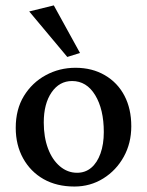

<svg xmlns="http://www.w3.org/2000/svg" viewBox="-20 -681 544 709"><path d="M254.9 7.8Q189.5 7.8 141.1 -19.5Q92.8 -46.9 65.4 -96.2Q38.1 -145.5 38.1 -209Q38.1 -277.3 68.4 -326.7Q98.6 -376 148.9 -403.3Q199.2 -430.7 258.8 -430.7Q320.3 -430.7 367.2 -403.3Q414.1 -376 439.5 -327.6Q464.8 -279.3 464.8 -214.8Q464.8 -152.3 437 -102.1Q409.2 -51.8 361.3 -22Q313.5 7.8 254.9 7.8ZM264.6 -43Q294.9 -43 316.9 -61.5Q338.9 -80.1 351.1 -114.3Q363.3 -148.4 363.3 -193.4Q363.3 -277.3 331.5 -329.6Q299.8 -381.8 246.1 -381.8Q199.2 -381.8 170.4 -339.8Q141.6 -297.9 141.6 -228.5Q141.6 -174.8 157.2 -132.8Q172.9 -90.8 201.2 -66.9Q229.5 -43 264.6 -43ZM228.5 -470.7 87.9 -638.7 178.7 -661.1 275.4 -485.4Z"/></svg>

Font: Crimson Pro Medium
Style: Regular
Weight: 500
Designer: Jacques Le Bailly
Foundry: Baron von Fonthausen
Version: Version 1.003